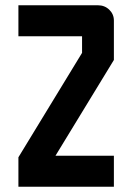

<svg xmlns="http://www.w3.org/2000/svg" viewBox="-20 -710 503 730"><path d="M191 -118H413V0H50V-112L292 -509V-572H50V-690H352Q378 -690 395.5 -673Q413 -656 413 -632V-482Z"/></svg>

Font: Tschichold
Style: Bold
Weight: 700
Designer: Peter Wiegel
Foundry: Peter Wiegel
Version: Version 1.000; ttfautohint (v1.3)